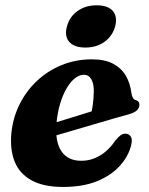

<svg xmlns="http://www.w3.org/2000/svg" viewBox="-20 -708 575 741"><path d="M109 -209Q109 -209 126.2 -214.5Q143.5 -220 171.2 -228.2Q199 -236.5 231.2 -246.5Q263.5 -256.5 294 -265.8Q324.5 -275 347 -282.5L330 -262.5Q335 -280 338.2 -303.8Q341.5 -327.5 342 -357.5Q342 -386 332 -402.8Q322 -419.5 303.5 -419.5Q286.5 -419.5 269.5 -406.2Q252.5 -393 237.8 -368.2Q223 -343.5 212.5 -309.2Q202 -275 198 -233Q192 -161 217 -124.2Q242 -87.5 293.5 -87.5Q321 -87.5 345 -97.2Q369 -107 389.2 -124.5Q409.5 -142 425 -165.5Q438 -181 446.5 -186.8Q455 -192.5 465.5 -192Q477.5 -191.5 484.8 -181Q492 -170.5 486 -147Q476 -105.5 443.2 -68.8Q410.5 -32 355.8 -9.2Q301 13.5 223 13.5Q149 13.5 102.8 -11.5Q56.5 -36.5 37.5 -82Q18.5 -127.5 23.5 -190.5Q29 -251 54.5 -303.2Q80 -355.5 121.8 -395Q163.5 -434.5 217.8 -456.8Q272 -479 335 -479Q385 -479 417 -461.8Q449 -444.5 465.8 -415.5Q482.5 -386.5 487 -349.5Q488.5 -339.5 492.2 -331.8Q496 -324 503 -322Q510 -320 514 -315.8Q518 -311.5 518 -303.5Q518 -292.5 509.5 -283.2Q501 -274 477.5 -267Q455 -261 419.8 -250.8Q384.5 -240.5 343.5 -228.5Q302.5 -216.5 262 -204.5Q221.5 -192.5 187.8 -183Q154 -173.5 133.8 -167.5Q113.5 -161.5 113.5 -161.5ZM309.5 -524.5Q266.5 -524.5 247.2 -546.5Q228 -568.5 238.5 -606.5Q248.5 -643.5 279.2 -665.5Q310 -687.5 353 -687.5Q397 -687.5 415.5 -665.5Q434 -643.5 424.5 -606.5Q414.5 -569.5 383.8 -547Q353 -524.5 309.5 -524.5Z"/></svg>

Font: Fraunces
Style: Bold Italic
Weight: 700
Italic angle: -16°
Version: Version 1.000;[b76b70a41]